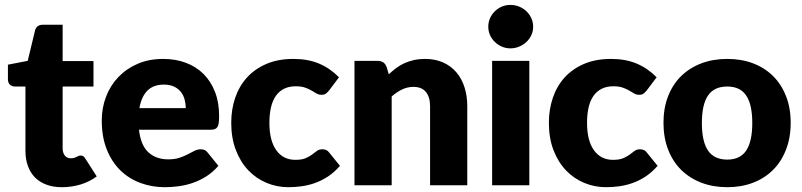

<svg xmlns="http://www.w3.org/2000/svg" viewBox="-20 -772 3340 800"><path d="M238 8Q201 8 172.8 -2.8Q144.5 -13.5 125.2 -33.2Q106 -53 96 -81Q86 -109 86 -143.5V-411.5H42Q30 -411.5 21.5 -419.2Q13 -427 13 -442V-502.5L95.5 -518.5L126 -645Q132 -669 160 -669H241V-517.5H369.5V-411.5H241V-154Q241 -136 249.8 -124.2Q258.5 -112.5 275 -112.5Q283.5 -112.5 289.2 -114.2Q295 -116 299.2 -118.2Q303.5 -120.5 307.2 -122.2Q311 -124 316 -124Q323 -124 327.2 -120.8Q331.5 -117.5 336 -110.5L383 -37Q353 -14.5 315.5 -3.2Q278 8 238 8Z M754 -321.5Q754 -340 749.2 -357.5Q744.5 -375 733.8 -388.8Q723 -402.5 705.5 -411Q688 -419.5 663 -419.5Q619 -419.5 594 -394.2Q569 -369 561 -321.5ZM559 -231.5Q566.5 -166.5 598.5 -137.2Q630.5 -108 681 -108Q708 -108 727.5 -114.5Q747 -121 762.2 -129Q777.5 -137 790.2 -143.5Q803 -150 817 -150Q835.5 -150 845 -136.5L890 -81Q866 -53.5 838.2 -36.2Q810.5 -19 781.2 -9.2Q752 0.5 722.8 4.2Q693.5 8 667 8Q612.5 8 564.8 -9.8Q517 -27.5 481.2 -62.5Q445.5 -97.5 424.8 -149.5Q404 -201.5 404 -270.5Q404 -322.5 421.8 -369Q439.5 -415.5 472.8 -450.5Q506 -485.5 553.2 -506Q600.5 -526.5 660 -526.5Q711.5 -526.5 754.2 -510.5Q797 -494.5 827.8 -464Q858.5 -433.5 875.8 -389.2Q893 -345 893 -289Q893 -271.5 891.5 -260.5Q890 -249.5 886 -243Q882 -236.5 875.2 -234Q868.5 -231.5 858 -231.5Z M1351.5 -395.5Q1344.5 -387 1338 -382Q1331.5 -377 1319.5 -377Q1308 -377 1298.8 -382.5Q1289.5 -388 1278 -394.8Q1266.5 -401.5 1251 -407Q1235.5 -412.5 1212.5 -412.5Q1184 -412.5 1163.2 -402Q1142.5 -391.5 1129 -372Q1115.5 -352.5 1109 -324.2Q1102.5 -296 1102.5 -260.5Q1102.5 -186 1131.2 -146Q1160 -106 1210.5 -106Q1237.5 -106 1253.2 -112.8Q1269 -119.5 1280 -127.8Q1291 -136 1300.2 -143Q1309.5 -150 1323.5 -150Q1342 -150 1351.5 -136.5L1396.5 -81Q1372.5 -53.5 1346 -36.2Q1319.5 -19 1291.8 -9.2Q1264 0.5 1236 4.2Q1208 8 1181.5 8Q1134 8 1090.8 -10Q1047.5 -28 1014.8 -62.2Q982 -96.5 962.8 -146.5Q943.5 -196.5 943.5 -260.5Q943.5 -316.5 960.2 -365.2Q977 -414 1009.8 -449.8Q1042.5 -485.5 1090.8 -506Q1139 -526.5 1202.5 -526.5Q1263.5 -526.5 1309.5 -507Q1355.5 -487.5 1392.5 -450Z M1600 -462.5Q1615 -476.5 1631 -488.5Q1647 -500.5 1665.2 -508.8Q1683.5 -517 1704.8 -521.8Q1726 -526.5 1751 -526.5Q1793.5 -526.5 1826.2 -511.8Q1859 -497 1881.5 -470.8Q1904 -444.5 1915.5 -408.2Q1927 -372 1927 -329.5V0H1772V-329.5Q1772 -367.5 1754.5 -388.8Q1737 -410 1703 -410Q1677.5 -410 1655.2 -399.2Q1633 -388.5 1612 -370V0H1457V-518.5H1553Q1582 -518.5 1591 -492.5Z M2185.5 -518.5V0H2030.5V-518.5ZM2201.5 -660.5Q2201.5 -642 2194 -625.8Q2186.5 -609.5 2173.5 -597.2Q2160.5 -585 2143.2 -577.8Q2126 -570.5 2106.5 -570.5Q2087.5 -570.5 2071 -577.8Q2054.5 -585 2041.8 -597.2Q2029 -609.5 2021.8 -625.8Q2014.5 -642 2014.5 -660.5Q2014.5 -679.5 2021.8 -696Q2029 -712.5 2041.8 -725Q2054.5 -737.5 2071 -744.5Q2087.5 -751.5 2106.5 -751.5Q2126 -751.5 2143.2 -744.5Q2160.5 -737.5 2173.5 -725Q2186.5 -712.5 2194 -696Q2201.5 -679.5 2201.5 -660.5Z M2675 -395.5Q2668 -387 2661.5 -382Q2655 -377 2643 -377Q2631.5 -377 2622.2 -382.5Q2613 -388 2601.5 -394.8Q2590 -401.5 2574.5 -407Q2559 -412.5 2536 -412.5Q2507.5 -412.5 2486.8 -402Q2466 -391.5 2452.5 -372Q2439 -352.5 2432.5 -324.2Q2426 -296 2426 -260.5Q2426 -186 2454.8 -146Q2483.5 -106 2534 -106Q2561 -106 2576.8 -112.8Q2592.5 -119.5 2603.5 -127.8Q2614.5 -136 2623.8 -143Q2633 -150 2647 -150Q2665.5 -150 2675 -136.5L2720 -81Q2696 -53.5 2669.5 -36.2Q2643 -19 2615.2 -9.2Q2587.5 0.5 2559.5 4.2Q2531.5 8 2505 8Q2457.5 8 2414.2 -10Q2371 -28 2338.2 -62.2Q2305.5 -96.5 2286.2 -146.5Q2267 -196.5 2267 -260.5Q2267 -316.5 2283.8 -365.2Q2300.5 -414 2333.2 -449.8Q2366 -485.5 2414.2 -506Q2462.5 -526.5 2526 -526.5Q2587 -526.5 2633 -507Q2679 -487.5 2716 -450Z M3010.5 -526.5Q3069.5 -526.5 3118 -508Q3166.5 -489.5 3201.2 -455Q3236 -420.5 3255.2 -371.2Q3274.5 -322 3274.5 -260.5Q3274.5 -198.5 3255.2 -148.8Q3236 -99 3201.2 -64.2Q3166.5 -29.5 3118 -10.8Q3069.5 8 3010.5 8Q2951 8 2902.2 -10.8Q2853.5 -29.5 2818.2 -64.2Q2783 -99 2763.8 -148.8Q2744.5 -198.5 2744.5 -260.5Q2744.5 -322 2763.8 -371.2Q2783 -420.5 2818.2 -455Q2853.5 -489.5 2902.2 -508Q2951 -526.5 3010.5 -526.5ZM3010.5 -107Q3064 -107 3089.2 -144.8Q3114.5 -182.5 3114.5 -259.5Q3114.5 -336.5 3089.2 -374Q3064 -411.5 3010.5 -411.5Q2955.5 -411.5 2930 -374Q2904.5 -336.5 2904.5 -259.5Q2904.5 -182.5 2930 -144.8Q2955.5 -107 3010.5 -107Z"/></svg>

Font: Lato ExtraBold
Style: Regular
Weight: 800
Designer: Lukasz Dziedzic with Adam Twardoch and Botio Nikoltchev
Foundry: tyPoland Lukasz Dziedzic
Version: Version 2.015; 2015-08-06; http://www.latofonts.com/